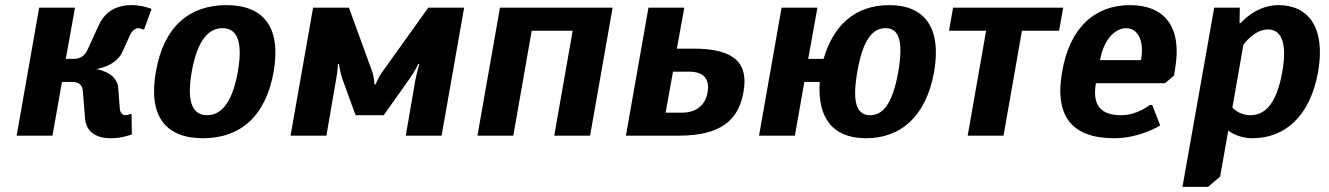

<svg xmlns="http://www.w3.org/2000/svg" viewBox="-20 -530 5190 750"><path d="M489 -395C496 -410 509 -420 519 -420C529 -420 538 -415 538 -415H543L572 -495C572 -495 539 -510 494 -510C424 -510 385 -475 365 -430L324 -340C313 -315 297 -300 267 -300H237L273 -500H133L45 0H185L222 -210H262C292 -210 303 -195 304 -170L312 -70C315 -25 343 10 413 10C458 10 495 -5 495 -5L494 -85H489C489 -85 479 -80 469 -80C459 -80 449 -90 448 -105L442 -185C438 -250 355 -260 355 -260C355 -260 431 -270 457 -325Z M909 -250C886 -120 839 -80 789 -80C739 -80 706 -120 729 -250C752 -380 799 -420 849 -420C899 -420 932 -380 909 -250ZM1049 -250C1079 -425 1009 -510 864 -510C719 -510 619 -425 589 -250C558 -75 628 10 773 10C918 10 1018 -75 1049 -250Z M1293 -220C1299 -250 1300 -280 1300 -280H1304C1304 -280 1308 -250 1318 -220L1369 -80H1479L1578 -220C1600 -250 1614 -280 1614 -280H1618C1618 -280 1609 -250 1603 -220L1565 0H1705L1793 -500H1653L1474 -250C1459 -230 1447 -200 1447 -200H1443C1443 -200 1441 -230 1434 -250L1343 -500H1203L1115 0H1255Z M2373 -500H1933L1845 0H1985L2057 -410H2217L2145 0H2285Z M2624 -340 2653 -500H2513L2425 0H2630C2795 0 2865 -60 2884 -170C2904 -280 2854 -340 2689 -340ZM2674 -250C2729 -250 2753 -220 2744 -170C2736 -120 2700 -90 2645 -90H2580L2609 -250Z M3379 -80C3334 -80 3305 -115 3329 -250C3352 -385 3394 -420 3439 -420C3484 -420 3512 -385 3489 -250C3465 -115 3424 -80 3379 -80ZM3363 10C3498 10 3598 -75 3629 -250C3659 -425 3589 -510 3454 -510C3319 -510 3235 -430 3197 -300H3137L3173 -500H3033L2945 0H3085L3122 -210H3182C3173 -75 3228 10 3363 10Z M4133 -500H3703L3687 -410H3832L3760 0H3900L3972 -410H4117Z M4379 -420C4419 -420 4452 -380 4437 -295H4277C4292 -380 4339 -420 4379 -420ZM4333 10C4433 10 4512 -40 4512 -40L4481 -120H4471C4471 -120 4424 -80 4359 -80C4279 -80 4246 -120 4261 -205H4531L4566 -235L4570 -260C4599 -425 4529 -510 4394 -510C4259 -510 4159 -425 4129 -250C4098 -75 4168 10 4333 10Z M4837 -355C4837 -355 4878 -415 4933 -415C4978 -415 5011 -375 4989 -250C4966 -120 4919 -80 4864 -80C4819 -80 4794 -110 4794 -110ZM4599 200H4699L4746 160L4778 -20C4778 -20 4813 10 4873 10C4998 10 5098 -75 5129 -250C5159 -425 5089 -510 4974 -510C4884 -510 4827 -440 4827 -440H4822L4823 -500H4723Z"/></svg>

Font: Scada
Style: Bold Italic
Weight: 700
Designer: Jovanny Lemonad
Foundry: Jovanny Lemonad
Version: Version 3.005